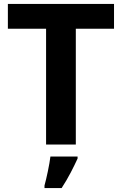

<svg xmlns="http://www.w3.org/2000/svg" viewBox="-20 -734 619 975"><path d="M365 0H214V-588H20V-714H559V-588H365ZM374 71Q359 104 339 142.5Q319 181 293 221H206V208Q214 179 223 136Q232 93 236 61H374Z"/></svg>

Font: Noto Sans Duployan
Style: Bold
Weight: 700
Designer: David Corbett
Foundry: David Corbett
Version: Version 3.001